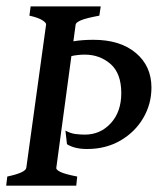

<svg xmlns="http://www.w3.org/2000/svg" viewBox="-21 -586 508 606"><path d="M457 -309.6Q457 -257.3 430.9 -213.1Q404.8 -168.9 358.9 -142.3Q313 -115.7 253.9 -115.7Q214.4 -115.7 190.4 -130.9L185.5 -173.8Q201.7 -165 216.8 -163.1Q231.9 -161.1 246.6 -161.1Q295.9 -161.1 328.9 -197.3Q361.8 -233.4 361.8 -292Q361.8 -354.5 327.9 -384Q293.9 -413.6 246.6 -413.6Q224.6 -413.6 202.9 -408.7Q181.2 -403.8 160.6 -398.9L161.6 -441.4Q203.6 -460.4 273.9 -460.4Q358.4 -460.4 407.7 -418.9Q457 -377.4 457 -309.6ZM296.9 -565.9 292.5 -536.6Q250.5 -528.8 234.6 -522Q218.8 -515.1 217.8 -508.8L156.7 -56.2Q155.3 -50.8 168.9 -43.7Q182.6 -36.6 222.7 -28.8L219.7 0H-1.5L2 -28.8Q59.6 -41 62 -56.2L124.5 -508.8Q125 -514.2 112.5 -522.2Q100.1 -530.3 71.8 -536.6L75.7 -565.9Z"/></svg>

Font: Dai Banna SIL Medium
Style: Italic
Weight: 500
Italic angle: -11°
Designer: Victor Gaultney
Foundry: SIL International
Version: Version 4.000